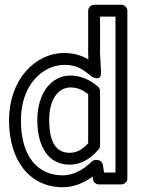

<svg xmlns="http://www.w3.org/2000/svg" viewBox="-20 -751 604 808"><path d="M68 -245C68 -395 161 -478 251 -478C300 -478 328 -461 364 -430C364 -430 408 -401 405 -450L401 -529V-681H466V-25H418L413 -57C411 -69 400 -78 388 -78H384C377 -78 370 -75 366 -71C333 -38 289 -13 245 -13C139 -13 68 -91 68 -245ZM18 -245C18 -75 105 37 245 37C292 37 334 18 370 -8L371 4C373 16 384 25 396 25H491C502 25 516 15 516 0V-706C516 -717 506 -731 491 -731H376C365 -731 351 -721 351 -706V-528V-527L352 -501C325 -517 291 -528 251 -528C127 -528 18 -415 18 -245ZM137 -246C137 -135 183 -58 273 -58C320 -58 359 -81 395 -122C399 -127 401 -132 401 -138V-367C401 -374 398 -382 393 -386C355 -419 315 -433 276 -433C194 -433 137 -356 137 -246ZM187 -246C187 -342 232 -383 276 -383C301 -383 324 -376 351 -355V-148C324 -119 301 -108 273 -108C221 -108 187 -145 187 -246Z"/></svg>

Font: Falling Sky
Style: Ou
Weight: 400
Designer: Paul D. Hunt
Foundry: Adobe Systems Incorporated
Version: Version 1.02